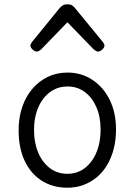

<svg xmlns="http://www.w3.org/2000/svg" viewBox="-20 -858 629 897"><path d="M295 19Q227 19 175.5 -13.5Q124 -46 95.5 -106Q67 -166 67 -250Q67 -309 84 -358.5Q101 -408 131.5 -443.5Q162 -479 203.5 -499Q245 -519 295 -519Q361 -519 412.5 -484.5Q464 -450 493 -390.5Q522 -331 522 -253Q522 -205 511.5 -163.5Q501 -122 481 -88Q461 -54 433 -30.5Q405 -7 370 6Q335 19 295 19ZM295 -46Q330 -46 358 -61Q386 -76 407 -104Q428 -132 439 -170Q450 -208 450 -253Q450 -312 430.5 -357Q411 -402 376.5 -428Q342 -454 295 -454Q260 -454 231.5 -439Q203 -424 182 -396.5Q161 -369 150 -332Q139 -295 139 -250Q139 -191 158.5 -145Q178 -99 213 -72.5Q248 -46 295 -46ZM152 -617Q143 -617 132.5 -626.5Q122 -636 122 -645Q122 -648 123.5 -651Q125 -654 128 -660L260 -822Q266 -828 273.5 -833Q281 -838 295 -838Q309 -838 316.5 -833Q324 -828 329 -822L462 -660Q466 -654 467 -651Q468 -648 468 -645Q468 -636 457.5 -626.5Q447 -617 439 -617Q433 -617 428 -620Q423 -623 418 -627L295 -754L172 -627Q167 -623 162 -620Q157 -617 152 -617Z"/></svg>

Font: Playwrite FR Moderne Light
Style: Regular
Weight: 300
Version: Version 1.002